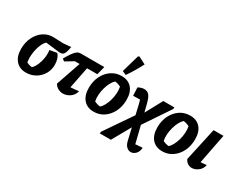

<svg xmlns="http://www.w3.org/2000/svg" viewBox="-105 -1390 2750 2184"><g transform="rotate(30 1269.5 -297.5)"><path d="M199 12Q115 12 66.5 -43.5Q18 -99 18 -196Q18 -282 52 -350.5Q86 -419 143.5 -457.5Q201 -496 273 -494L400 -489L502 -498Q494 -447 483.5 -421.5Q473 -396 459 -387Q445 -378 428 -378Q417 -378 407 -379L232 -400Q211 -383 194.5 -350Q178 -317 167 -274.5Q156 -232 153 -186Q150 -140 157 -98Q186 -80 230 -76Q258 -105 277 -149Q296 -193 303.5 -244.5Q311 -296 304 -345L399 -361Q442 -312 442 -229Q442 -161 409.5 -106.5Q377 -52 322 -20Q267 12 199 12Z M513 -315 485 -338Q517 -393 539 -423.5Q561 -454 577.5 -468Q594 -482 608.5 -485.5Q623 -489 639 -489H942L914 -379H779L723 -97Q750 -99 777 -101.5Q804 -104 831 -107Q817 -52 774 -22Q731 8 683 8Q650 8 619 -8Q588 -24 570 -57L681 -379H619Z M1089 12Q1004 12 955.5 -43.5Q907 -99 907 -198Q907 -284 941 -352.5Q975 -421 1033.5 -460.5Q1092 -500 1166 -500Q1252 -500 1300 -445.5Q1348 -391 1348 -292Q1348 -206 1314 -137Q1280 -68 1221.5 -28Q1163 12 1089 12ZM1124 -76Q1147 -95 1166 -130Q1185 -165 1197.5 -209.5Q1210 -254 1213 -299.5Q1216 -345 1208 -385Q1170 -405 1131 -409Q1108 -389 1089 -353.5Q1070 -318 1057.5 -273.5Q1045 -229 1042 -183.5Q1039 -138 1047 -99Q1080 -81 1124 -76ZM1198 -533 1147 -555 1212 -783 1226 -794 1324 -744Q1269 -636 1198 -533Z M1275 190 1277 167 1523 -192 1495 -313Q1488 -345 1479 -372L1389 -370L1384 -477Q1407 -490 1426 -495Q1445 -500 1460 -500Q1497 -500 1518 -481Q1539 -462 1551 -430.5Q1563 -399 1572 -363L1596 -268L1716 -490H1862L1859 -467L1631 -128L1686 95L1779 88Q1775 143 1746 171Q1717 199 1684 199Q1654 199 1628.5 175Q1603 151 1592 102L1556 -52L1420 190Z M1989 12Q1904 12 1855.5 -43.5Q1807 -99 1807 -198Q1807 -284 1841 -352.5Q1875 -421 1933.5 -460.5Q1992 -500 2066 -500Q2152 -500 2200 -445.5Q2248 -391 2248 -292Q2248 -206 2214 -137Q2180 -68 2121.5 -28Q2063 12 1989 12ZM2024 -76Q2047 -95 2066 -130Q2085 -165 2097.5 -209.5Q2110 -254 2113 -299.5Q2116 -345 2108 -385Q2070 -405 2031 -409Q2008 -389 1989 -353.5Q1970 -318 1957.5 -273.5Q1945 -229 1942 -183.5Q1939 -138 1947 -99Q1980 -81 2024 -76Z M2509 -106Q2498 -53 2458 -22.5Q2418 8 2376 8Q2347 8 2322 -7.5Q2297 -23 2282 -56L2377 -489H2507L2431 -99Q2471 -102 2509 -106Z"/></g></svg>

Font: Piazzolla
Style: Bold Italic
Weight: 700
Italic angle: -11.3°
Designer: Juan Pablo del Peral
Foundry: Huerta Tipografica
Version: Version 1.330